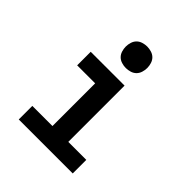

<svg xmlns="http://www.w3.org/2000/svg" viewBox="-206 -881 1011 1011"><g transform="rotate(45 300.0 -375.0)"><path d="M99 0V-101H249V-419H115V-520H367V-101H501V0ZM306 -590Q290 -590 274 -595Q258 -600 247 -611Q236 -622 231 -638Q226 -654 226 -670Q226 -686 231 -702Q236 -718 247 -729Q258 -740 274 -745Q290 -750 306 -750Q322 -750 338 -745Q354 -740 365 -729Q376 -718 381 -702Q386 -686 386 -670Q386 -654 381 -638Q376 -622 365 -611Q354 -600 338 -595Q322 -590 306 -590Z"/></g></svg>

Font: Iosevka HT Extended
Style: Bold
Weight: 700
Width: 7
Monospace: yes
Designer: Belleve Invis
Foundry: Belleve Invis
Version: Version 32.3.0; ttfautohint (v1.8.4)